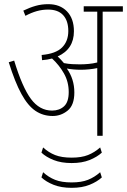

<svg xmlns="http://www.w3.org/2000/svg" viewBox="-20 -652 610 922"><path d="M337 -208Q337 -147 305 -121Q273 -95 233 -95Q187 -95 150.5 -119.5Q114 -144 83 -200.5Q52 -257 22 -353L48 -361Q87 -233 128.5 -177Q170 -121 230 -121Q265 -121 287.5 -141.5Q310 -162 310 -210Q310 -259 287 -299.5Q264 -340 230 -371Q208 -365 182 -363L180 -388Q248 -394 278 -424Q308 -454 308 -503Q308 -552 283.5 -579Q259 -606 211 -606Q183 -606 156.5 -598.5Q130 -591 102 -576L92 -601Q123 -616 151.5 -624Q180 -632 212 -632Q268 -632 301.5 -597.5Q335 -563 335 -502Q335 -416 257 -381Q273 -366 287 -349Q307 -345 327 -344Q347 -343 363 -343Q384 -343 405.5 -345Q427 -347 447 -352V-596H382V-622H570V-596H473V0H447V-325Q428 -321 407.5 -319Q387 -317 368 -317Q351 -317 333.5 -318.5Q316 -320 301 -323Q337 -272 337 -208ZM324 131Q274 131 237.5 116.5Q201 102 179 81L187 56Q213 80 244.5 92.5Q276 105 324 105Q371 105 402.5 92.5Q434 80 461 56L469 81Q446 102 410 116.5Q374 131 324 131ZM324 250Q274 250 237.5 235.5Q201 221 179 200L187 175Q213 199 244.5 211.5Q276 224 324 224Q371 224 402.5 211.5Q434 199 461 175L469 200Q446 221 410 235.5Q374 250 324 250Z"/></svg>

Font: Noto Sans Devanagari UI Condensed Thin
Style: Regular
Weight: 100
Width: 3
Designer: Jelle Bosma - Monotype Design Team
Foundry: Monotype Imaging Inc.
Version: Version 2.004; ttfautohint (v1.8.4.7-5d5b)